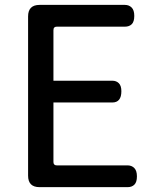

<svg xmlns="http://www.w3.org/2000/svg" viewBox="-20 -730 628 784"><path d="M475.6 -357.4Q475.6 -311.5 438.5 -311.5H198.2V-68.4Q198.2 -61.5 201.7 -58.1Q205.1 -54.7 211.9 -54.7H501Q517.6 -54.7 528.3 -43.9Q539.1 -33.2 539.1 -9.8Q539.1 13.7 528.8 23.9Q518.6 34.2 501 34.2H141.6Q118.2 34.2 106.4 22.5Q94.7 10.7 94.7 -12.7V-663.1Q94.7 -686.5 106.4 -698.2Q118.2 -710 141.6 -710H490.2Q506.8 -710 517.6 -699.2Q528.3 -688.5 528.3 -665Q528.3 -641.6 518.1 -631.3Q507.8 -621.1 490.2 -621.1H211.9Q205.1 -621.1 201.7 -617.7Q198.2 -614.3 198.2 -606.4V-400.4H438.5Q455.1 -400.4 465.3 -390.1Q475.6 -379.9 475.6 -357.4Z"/></svg>

Font: TaiwanPearl
Style: Regular
Weight: 400
Version: Version 2.102